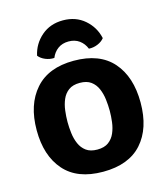

<svg xmlns="http://www.w3.org/2000/svg" viewBox="-117 -867 839 971"><g transform="rotate(-15 303.0 -382.0)"><path d="M31.5 -274.5Q31.5 -408.5 100.8 -487.2Q170 -566 303 -566Q438 -566 506.8 -487.8Q575.5 -409.5 575.5 -274.5Q575.5 -139.5 506.5 -62.2Q437.5 15 303 15Q168 15 99.8 -63Q31.5 -141 31.5 -274.5ZM193 -274.5Q193 -246 196.8 -215.8Q200.5 -185.5 211.8 -159.5Q223 -133.5 245 -117.2Q267 -101 303.5 -101Q340 -101 362 -117.2Q384 -133.5 395.2 -159.5Q406.5 -185.5 410.2 -215.8Q414 -246 414 -274.5Q414 -303.5 410.2 -334.2Q406.5 -365 395.2 -391.2Q384 -417.5 362 -433.8Q340 -450 303.5 -450Q267 -450 245 -433.8Q223 -417.5 211.8 -391.2Q200.5 -365 196.8 -334.2Q193 -303.5 193 -274.5ZM475 -638.5Q462 -622 439.5 -612.8Q417 -603.5 393.5 -605Q382 -633.5 359 -650.2Q336 -667 303 -667Q270 -667 247 -650.2Q224 -633.5 212.5 -605Q189 -603.5 166.5 -612.8Q144 -622 131 -638.5Q144 -698 190 -737.8Q236 -777.5 303 -777.5Q370 -777.5 416 -737.8Q462 -698 475 -638.5Z"/></g></svg>

Font: Signika SC
Style: Bold
Weight: 700
Designer: Anna Giedryś
Foundry: Anna Giedryś
Version: Version 2.000; ttfautohint (v1.8.3) -l 8 -r 50 -G 200 -x 9 -